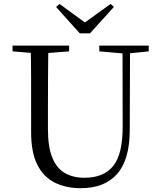

<svg xmlns="http://www.w3.org/2000/svg" viewBox="-20 -966 837 1002"><path d="M290.5 -945.4 450.3 -829.1H395.7L557.5 -945.7L574.2 -929.6L449.5 -791.9H396.5L272.6 -929.6ZM401.2 16.1Q323.9 16.1 265.4 -13.2Q206.9 -42.4 174.6 -106.7Q142.4 -171.1 142.4 -276.5V-391Q142.4 -475.8 142.3 -560.2Q142.2 -644.6 140 -728H232.2Q231.2 -645.4 230.7 -561.2Q230.2 -477 230.2 -391V-291.5Q230.2 -198.9 253 -143.1Q275.8 -87.3 318.7 -62.8Q361.7 -38.3 420.2 -38.3Q522.2 -38.3 571.4 -100.5Q620.6 -162.6 620.2 -305.7L619.4 -728H658.7L657.1 -285.6Q656.7 -132.5 591.2 -58.2Q525.7 16.1 401.2 16.1ZM45.5 -698V-728H340.7V-698L201.1 -686.9H179.8ZM498.2 -698V-728H756.2V-698L647.1 -686.7H626.2Z"/></svg>

Font: Noto Serif SC
Style: Regular
Weight: 200
Designer: Ryoko NISHIZUKA 西塚涼子 (kana & ideographs); Frank Grießhammer (Latin, Greek & Cyrillic); Wenlong ZHANG 张文龙 (bopomofo); San
Foundry: Adobe
Version: Version 2.001;hotconv 1.1.0;makeotfexe 2.6.0